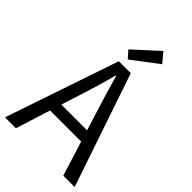

<svg xmlns="http://www.w3.org/2000/svg" viewBox="-282 -1070 1171 1171"><g transform="rotate(45 303.5 -484.5)"><path d="M452 -907 400 -969 242 -825 283 -779ZM506 0H604L355 -733H252L3 0H97L168 -224H436ZM191 -298 227 -410C254 -494 277 -570 300 -658H304C328 -573 351 -494 378 -410L413 -298Z"/></g></svg>

Font: Spoqa Han Sans Neo Regular
Style: Regular
Weight: 400
Designer: [Spoqa Han Sans Neo] Dong-huui Kim  Younghwa Kang  Yujin Lee  [Noto Sans] Ryoko NISHIZUKA  (kana & ideographs); Paul D. 
Foundry: Spoqa (http://www.spoqa-han-sans.com)
Version: Version 1.000